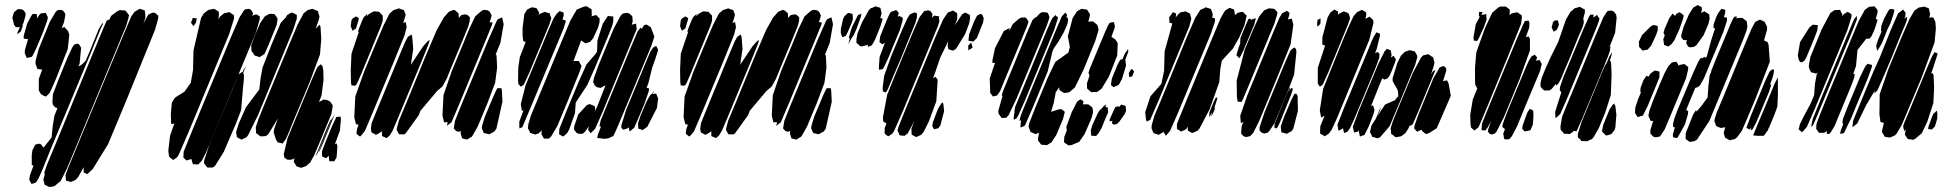

<svg xmlns="http://www.w3.org/2000/svg" viewBox="-20 -551 7759 762"><path d="M595 -432 482 -154 409 21 348 120 332 135 326 140 318 136 312 134V126V114L313 111L290 152L280 163L269 168L261 171L250 168L242 166L241 155L240 144L249 119L299 -2L432 -322L476 -427L501 -486L514 -504L524 -510L534 -516L541 -514L554 -510L556 -501L557 -480L549 -458L564 -485L570 -494L586 -501L595 -500L608 -489V-478ZM51 -426 59 -443H48H43L36 -452L29 -481L32 -491L35 -502L51 -515L66 -514L75 -509L82 -497L81 -488L73 -459L70 -455V-447L63 -427L55 -420L48 -415ZM249 -357 203 -240 184 -197 177 -182 163 -168 155 -170 142 -178 134 -192V-238L148 -276L146 -275L129 -277L127 -282L121 -297V-308L133 -355L177 -463L201 -504L209 -511L223 -512L231 -508L239 -497V-489L234 -463L225 -439L235 -444L250 -428L255 -413ZM481 -449 274 50 246 117 221 167 196 188 186 190 175 191 167 187 157 182 155 173 152 162 157 144 159 138 157 141 156 134 159 124 166 104 217 -19 347 -335 392 -443 404 -470 414 -473 421 -488 446 -507 456 -511 467 -510 478 -509 485 -500 492 -491 490 -480ZM150 -421 122 -355 111 -333 107 -326 92 -322 86 -321 84 -326 78 -341 79 -353 92 -398 90 -396H85L74 -398V-409L88 -458L103 -486L109 -495L114 -496L126 -495L127 -483L126 -477L136 -492L142 -498L156 -499L162 -500L164 -495L170 -482L167 -468ZM106 64 109 44 116 31 120 23 135 19 143 22 152 34V36L185 -6L189 -49L196 -92L208 -122L199 -125L190 -135L188 -146L190 -177L211 -232L246 -318L266 -361L273 -373L286 -378L294 -375L302 -361L296 -299L291 -287L305 -295L320 -310L336 -347L372 -436L383 -454L387 -461L388 -455L378 -433L341 -342L180 44L151 116L134 155L123 173L113 177L105 179L101 172L96 162L99 144L112 109L113 107L106 103V94Z M1255 -397 1250 -335 1209 -225 1145 -72 1126 -25 1114 2 1101 19 1096 17 1082 14 1075 2 1066 -26 1068 -39 1083 -81 1044 -17 1035 -11 1021 -10H1013L1007 -15L996 -23V-29L995 -46L1006 -79L1032 -143L1131 -382L1161 -453L1185 -498L1201 -511L1212 -514L1221 -516L1237 -509L1242 -507L1243 -501L1248 -485L1245 -472L1233 -437L1248 -453L1252 -445ZM890 -417 731 -33 692 57 684 72 675 79 667 84 661 79 652 72 650 64 648 46 655 -13 672 -61 668 -60 660 -58 659 -67 658 -98 662 -143 668 -153 674 -163 683 -169 712 -187 737 -222 746 -272 748 -351 778 -480 789 -498 801 -507 808 -512 825 -515 830 -516 840 -510 848 -505 849 -496 847 -474 853 -485 869 -498 882 -501 890 -503 899 -497 908 -491 909 -478ZM996 -423 824 -8 797 56 781 87 766 102 755 101H746L743 93L740 81V80L729 83L721 86L714 80L708 75V69L709 51L754 -60L893 -395L931 -483L947 -508L953 -514L968 -516L976 -512L984 -500L982 -488L989 -492L998 -494L1011 -486V-475ZM1143 -431 1004 -94 965 -15 958 -6 945 0 938 3 930 -1 920 -7 919 -13 917 -27 928 -62 956 -125 1009 -196 1014 -239 1022 -283 1058 -375 1094 -460 1115 -483 1118 -489 1122 -494V-491L1129 -498L1140 -501L1148 -497L1158 -492V-477ZM1078 -452 1046 -373 1034 -346 1029 -336 1010 -324 1005 -326 990 -331 986 -338 978 -349 977 -371 990 -407 1013 -460 1031 -486 1049 -496H1060L1069 -495L1076 -486L1081 -479V-471ZM758 -462 748 -447 743 -454 738 -461 743 -474 745 -480 761 -478ZM1295 -98 1244 25 1226 67 1211 94 1195 108 1184 112 1176 115 1165 112 1157 109 1151 99 1146 92 1148 78V75L1145 80L1134 83H1121L1109 75L1106 62L1121 -2L1215 -229L1231 -266L1240 -285L1253 -296L1260 -288L1263 -273L1264 -233L1256 -172L1246 -146L1259 -153L1264 -156L1278 -154L1290 -148L1300 -134V-126ZM944 -198 937 -114 917 -62 868 52 833 108 824 114H812H803L798 108L790 97V87L810 26L905 -202L927 -256L942 -266L943 -265L946 -273L956 -288L951 -276L945 -261L948 -254V-238ZM1301 -79 1260 22 1249 47 1244 53 1249 40 1262 8 1297 -78 1309 -98ZM1316 73 1307 89H1292H1287L1286 83L1285 68V67L1274 77L1266 73L1258 70V64V49L1271 15L1298 -51L1311 -78L1315 -87L1332 -88L1333 -77L1329 -33L1309 22L1316 18L1319 29ZM1279 -36 1261 8 1239 60 1232 69 1235 62 1246 35 1277 -42 1291 -73 1296 -80 1294 -72Z M1586 -412 1538 -294 1459 -104 1428 -31 1415 -15 1409 -9 1402 -14 1395 -20V-25L1397 -39L1403 -56L1399 -57L1393 -58L1391 -65L1386 -86L1390 -168L1425 -266L1475 -386L1503 -452L1526 -497L1542 -511L1555 -515L1563 -518L1573 -514L1583 -511L1586 -503L1590 -493L1588 -485L1582 -465L1580 -459L1590 -464L1592 -454L1594 -443ZM1917 -414 1801 -134 1772 -66 1753 -51 1755 -57 1757 -67V-66H1749L1743 -65L1741 -71L1736 -92L1740 -173L1773 -269L1814 -367L1843 -438L1866 -486L1890 -507L1900 -512L1916 -510L1924 -504L1931 -490L1928 -477L1922 -461L1923 -463H1928L1935 -461L1932 -451ZM1820 -401 1768 -276 1753 -239 1736 -208 1715 -190 1666 -132 1651 -114 1650 -115 1642 -94 1591 -23 1585 -18H1573H1564L1561 -23L1554 -36L1556 -46L1563 -72L1595 -148L1669 -328L1713 -431L1741 -481L1761 -504L1780 -512L1786 -510L1800 -498L1801 -479L1805 -485L1811 -491L1825 -494L1835 -492L1845 -482L1844 -466L1838 -445ZM1491 -445 1413 -256 1399 -224 1393 -213 1387 -211 1375 -212 1373 -223 1372 -274 1375 -338 1404 -424 1401 -425 1404 -436 1418 -471 1424 -483 1438 -496 1437 -490 1436 -486 1444 -495 1456 -502 1464 -506 1475 -505 1485 -504 1491 -497 1499 -489V-480V-468ZM1379 -429 1372 -447 1373 -456 1375 -471 1380 -478 1393 -486 1404 -479 1403 -472 1393 -438ZM1953 -283 1945 -222 1914 -140 1876 -49 1858 -17 1852 -8 1843 -3 1834 3 1825 1 1814 -2 1810 -15 1808 -23 1809 -31 1800 -28 1790 -31 1781 -41 1782 -49 1786 -72 1812 -137 1917 -390 1950 -465 1955 -474 1965 -479 1973 -482 1974 -477 1979 -455 1966 -381 1947 -334 1950 -333 1951 -323ZM1620 -357 1611 -296 1610 -293 1660 -368 1678 -388 1685 -392 1684 -387 1680 -374 1657 -317 1558 -79 1538 -32 1527 -14 1515 -3 1510 -5 1496 -11V-19V-30L1479 -19L1472 -16L1454 -26L1452 -41L1455 -62L1473 -107L1572 -347L1589 -387L1599 -405L1613 -414L1616 -405ZM1974 -147 1950 -40 1942 -29 1929 -22 1922 -18 1906 -22 1900 -23 1898 -28 1892 -43 1894 -54 1904 -87 1941 -175 1950 -194 1954 -201H1962H1970L1972 -190Z M2281 -268 2234 -152 2192 -51 2167 -9 2159 -1H2150H2139L2133 -11L2129 -18L2130 -32L2131 -34L2118 -22L2105 -17L2089 -22L2084 -24L2081 -31L2075 -42L2077 -59L2087 -92L2108 -143L2215 -401L2244 -470L2269 -513L2298 -525L2309 -526L2318 -520L2328 -514V-503L2329 -492L2327 -486L2336 -489L2347 -491L2354 -483L2360 -477L2359 -461L2353 -440L2334 -399L2322 -385L2311 -381L2303 -379L2296 -384L2287 -390V-392L2258 -314L2256 -309H2269H2277L2284 -296L2288 -289ZM2161 -456 2080 -261 2059 -215 2047 -207 2037 -218 2036 -233 2037 -284 2043 -324 2066 -384 2064 -385 2056 -389V-394L2054 -408V-440L2061 -495L2072 -513L2082 -518L2090 -522L2104 -520L2110 -518L2113 -513L2120 -500L2117 -490L2122 -496L2133 -500L2141 -504L2151 -501L2162 -498L2164 -489L2168 -479ZM2216 -436 2088 -129 2058 -58 2053 -46 2047 -44 2042 -41 2041 -47V-68L2058 -114L2057 -113L2051 -111L2050 -117L2047 -138L2066 -213L2159 -437L2177 -478L2189 -496L2201 -507L2209 -504L2217 -501V-489L2212 -473L2213 -474L2218 -472L2226 -469L2224 -461ZM2494 -404 2372 -108 2342 -40 2324 -22 2319 -29 2314 -36 2317 -50 2301 -27 2292 -20H2277L2268 -24L2258 -37L2259 -50L2275 -97L2309 -134L2320 -138L2330 -134L2341 -129L2342 -116L2339 -106L2350 -128L2383 -212H2382L2373 -207L2363 -202L2349 -205L2341 -211L2334 -225L2337 -241L2355 -291L2415 -436L2442 -487L2451 -497L2467 -500L2477 -498L2489 -487L2490 -482L2491 -465L2487 -453L2500 -456L2505 -457V-451L2507 -436L2503 -426ZM2393 -407 2342 -284 2311 -214 2265 -144 2262 -102 2239 -37 2231 -23 2221 -14 2215 -9 2208 -13 2199 -18V-23L2200 -40L2212 -70L2235 -127L2279 -232L2308 -296L2343 -336L2349 -345L2350 -356L2351 -390L2372 -456L2388 -481L2393 -488L2396 -487V-489L2398 -487L2408 -486H2414V-480V-467L2410 -449ZM2563 -443 2577 -406 2566 -372 2546 -323 2432 -50 2419 -21 2414 -11 2407 -8 2395 -2 2378 0 2355 -3 2350 -4 2351 -9 2354 -20 2365 -48 2359 -50 2360 -55 2364 -73 2391 -139 2487 -371 2511 -427 2523 -442 2527 -436 2535 -450 2545 -454ZM2538 -140 2511 -76 2497 -44 2479 -29 2478 -34 2475 -46 2471 -42 2454 -36 2446 -43V-54L2465 -115L2548 -315L2561 -346L2572 -362L2584 -369L2592 -354L2590 -346L2581 -318L2568 -281L2553 -220L2546 -203L2556 -200L2555 -190ZM2587 -122 2549 -48 2531 -35 2518 -39 2513 -41V-47L2512 -61L2522 -92L2546 -148L2559 -171L2564 -177L2568 -178L2576 -191L2574 -185L2571 -178H2573L2584 -180L2588 -170L2592 -160Z M2893 -412 2845 -294 2766 -104 2735 -31 2722 -15 2716 -9 2709 -14 2702 -20V-25L2704 -39L2710 -56L2706 -57L2700 -58L2698 -65L2693 -86L2697 -168L2732 -266L2782 -386L2810 -452L2833 -497L2849 -511L2862 -515L2870 -518L2880 -514L2890 -511L2893 -503L2897 -493L2895 -485L2889 -465L2887 -459L2897 -464L2899 -454L2901 -443ZM3224 -414 3108 -134 3079 -66 3060 -51 3062 -57 3064 -67V-66H3056L3050 -65L3048 -71L3043 -92L3047 -173L3080 -269L3121 -367L3150 -438L3173 -486L3197 -507L3207 -512L3223 -510L3231 -504L3238 -490L3235 -477L3229 -461L3230 -463H3235L3242 -461L3239 -451ZM3127 -401 3075 -276 3060 -239 3043 -208 3022 -190 2973 -132 2958 -114 2957 -115 2949 -94 2898 -23 2892 -18H2880H2871L2868 -23L2861 -36L2863 -46L2870 -72L2902 -148L2976 -328L3020 -431L3048 -481L3068 -504L3087 -512L3093 -510L3107 -498L3108 -479L3112 -485L3118 -491L3132 -494L3142 -492L3152 -482L3151 -466L3145 -445ZM2798 -445 2720 -256 2706 -224 2700 -213 2694 -211 2682 -212 2680 -223 2679 -274 2682 -338 2711 -424 2708 -425 2711 -436 2725 -471 2731 -483 2745 -496 2744 -490 2743 -486 2751 -495 2763 -502 2771 -506 2782 -505 2792 -504 2798 -497 2806 -489V-480V-468ZM2686 -429 2679 -447 2680 -456 2682 -471 2687 -478 2700 -486 2711 -479 2710 -472 2700 -438ZM3260 -283 3252 -222 3221 -140 3183 -49 3165 -17 3159 -8 3150 -3 3141 3 3132 1 3121 -2 3117 -15 3115 -23 3116 -31 3107 -28 3097 -31 3088 -41 3089 -49 3093 -72 3119 -137 3224 -390 3257 -465 3262 -474 3272 -479 3280 -482 3281 -477 3286 -455 3273 -381 3254 -334 3257 -333 3258 -323ZM2927 -357 2918 -296 2917 -293 2967 -368 2985 -388 2992 -392 2991 -387 2987 -374 2964 -317 2865 -79 2845 -32 2834 -14 2822 -3 2817 -5 2803 -11V-19V-30L2786 -19L2779 -16L2761 -26L2759 -41L2762 -62L2780 -107L2879 -347L2896 -387L2906 -405L2920 -414L2923 -405ZM3281 -147 3257 -40 3249 -29 3236 -22 3229 -18 3213 -22 3207 -23 3205 -28 3199 -43 3201 -54 3211 -87 3248 -175 3257 -194 3261 -201H3269H3277L3279 -190Z M3474 -446 3453 -394 3444 -378 3440 -371 3425 -365 3424 -370 3423 -375 3420 -372 3401 -367H3395L3385 -376L3379 -381V-396L3383 -418L3401 -462L3427 -509L3434 -517L3444 -521L3454 -526L3467 -522L3474 -520L3477 -507L3479 -499L3475 -483L3473 -479H3475L3483 -477L3481 -469ZM3551 -431 3523 -364 3506 -322 3490 -288 3484 -277 3469 -274 3468 -285 3471 -325 3492 -381 3482 -375 3470 -384 3471 -389 3473 -406 3483 -431 3500 -473 3510 -495 3516 -504 3537 -511 3547 -500 3545 -492 3543 -484 3549 -488 3563 -480 3562 -469ZM3703 -449 3564 -112 3529 -32 3522 -21 3512 -14 3505 -10 3499 -14 3491 -21V-27V-42L3498 -61L3495 -63L3486 -68L3485 -74L3484 -85L3501 -175L3535 -259L3601 -418L3629 -482L3643 -501L3648 -507L3664 -510L3673 -507L3681 -495L3679 -484L3678 -479L3681 -483L3687 -489L3696 -488L3707 -486V-478L3708 -465ZM3696 -149 3666 -68 3646 -28 3636 -16 3623 -10 3616 -7 3603 -14 3598 -17V-22L3597 -40L3603 -55L3609 -70L3582 -21L3570 -12L3559 -13L3550 -14L3547 -22L3542 -33L3546 -48L3560 -83L3582 -137L3690 -398L3723 -474L3738 -496L3743 -502L3757 -507L3763 -509L3772 -503L3779 -498V-492V-477L3776 -467L3769 -450L3799 -495L3811 -501L3821 -496L3829 -492L3830 -478L3826 -457L3810 -415L3774 -357L3763 -350L3752 -353L3744 -356L3741 -369L3743 -387L3739 -379L3711 -321L3690 -259L3683 -241L3693 -246L3701 -235V-227ZM3595 -416 3556 -320 3531 -262 3504 -198 3496 -184 3484 -188 3483 -202 3489 -250 3516 -326 3561 -434 3581 -478 3591 -494 3610 -502 3620 -497 3619 -492V-481L3613 -460ZM3345 -425 3337 -409 3330 -406 3323 -403 3321 -408 3317 -420V-436L3326 -476L3331 -486L3346 -500L3355 -498L3363 -496L3364 -491L3365 -475L3361 -462ZM3380 -438 3368 -411 3361 -401 3360 -400 3351 -383 3347 -376 3348 -381 3353 -399H3349L3350 -407L3361 -443L3385 -491L3399 -497L3397 -486ZM3857 -400 3843 -386 3832 -388 3824 -389V-395L3826 -414L3846 -466L3854 -482L3858 -489L3871 -496L3878 -493L3884 -479L3882 -463ZM3823 -351V-364L3822 -369L3828 -376L3835 -382L3837 -373L3840 -362ZM3687 -38 3680 -50 3682 -65 3703 -120 3715 -139 3721 -145 3724 -138 3727 -110 3712 -53 3704 -42Z M4199 -79 4172 -15 4153 14 4135 25 4121 24 4112 23 4104 12 4099 6 4100 -5 4104 -24 4095 -21 4089 -19 4078 -24 4070 -27 4065 -41 4062 -49 4066 -65 4087 -119 4137 -240 4168 -305 4207 -333 4220 -342 4223 -353 4226 -364 4224 -375 4218 -407 4237 -479 4254 -506 4272 -516 4286 -514 4294 -513 4301 -502 4306 -495 4304 -482 4299 -465 4312 -466H4318L4329 -457L4335 -452L4338 -442L4340 -432L4327 -389L4281 -276L4246 -204L4224 -185L4213 -183L4203 -182L4185 -193L4184 -199V-205L4170 -185L4162 -142L4151 -106V-107L4182 -117L4192 -118L4199 -113L4206 -107L4204 -99ZM4135 -451 4014 -159 3983 -94 3974 -84 3963 -83H3955L3950 -90L3943 -100L3942 -111L3959 -171L3955 -172L3957 -177L3961 -190L3983 -244L4058 -426L4078 -472L4090 -483L4091 -481L4107 -498L4116 -503L4128 -502L4137 -501L4141 -494L4145 -484L4143 -475ZM4202 -423 4182 -388 4161 -357 4156 -344 4148 -309 4138 -267 4080 -127 4050 -58 4046 -51 4036 -47 4030 -45V-51L4032 -70L4033 -74L4031 -73L4026 -71L4027 -76L4032 -95L4063 -171L4168 -425L4194 -486L4208 -501L4215 -492L4212 -482H4217L4219 -470L4215 -452ZM4164 -433 4049 -155 4021 -92 4015 -82 4008 -78 4003 -76V-81L4005 -100L4008 -106L4005 -104L4006 -110L4009 -127L4038 -196L4133 -427L4149 -464L4157 -480L4171 -493L4170 -488L4179 -483L4178 -477ZM3929 -360 3964 -428 3981 -437 3987 -439 3986 -433 3985 -427 3999 -455 4023 -476 4032 -481 4048 -482 4055 -477 4062 -465 4056 -447 3965 -228 3949 -189 3937 -172 3921 -168 3910 -182 3908 -239 3926 -293 3929 -301 3918 -302 3919 -313ZM4414 -331 4381 -247 4352 -199 4334 -186H4320L4311 -185L4303 -192L4295 -199L4294 -205V-221L4304 -251L4303 -254L4300 -262L4304 -275L4319 -312L4367 -427L4377 -449L4383 -459L4390 -462L4401 -463L4403 -454L4405 -446L4402 -435L4392 -408L4391 -405L4392 -404L4407 -394L4416 -380ZM4449 -291 4433 -238 4420 -214 4399 -205 4389 -214 4390 -222 4393 -240 4416 -296 4426 -314 4435 -316 4444 -338 4457 -356 4458 -346 4446 -314ZM4461 -246 4460 -261 4467 -273 4472 -278 4481 -267 4479 -262 4473 -247ZM4312 -82 4284 -18 4263 12 4232 25 4220 26 4212 20 4203 14V8L4204 -8L4214 -34L4212 -48L4233 -105L4255 -148L4268 -157L4280 -149L4278 -137H4291H4299L4308 -130L4315 -125L4317 -116L4318 -105ZM4369 -85 4352 -43 4341 -24 4330 -11 4322 -12H4311L4310 -23L4309 -34L4315 -54L4336 -100L4343 -112L4356 -124L4358 -128L4371 -137L4367 -126L4376 -125L4377 -116L4378 -105ZM4384 -77 4406 -126 4420 -130 4419 -124 4421 -126 4430 -136 4447 -131 4448 -125 4449 -111 4444 -99 4423 -69 4413 -59 4401 -56 4393 -62 4394 -68 4395 -72 4384 -69Z M4786 -418 4656 -105 4624 -32 4607 -12 4603 -19 4598 -28 4599 -29 4596 -26 4578 -16 4567 -20 4559 -22 4555 -30 4550 -42 4551 -55 4562 -93 4583 -142 4690 -403 4724 -481 4744 -512 4760 -519 4765 -522 4781 -517 4786 -515 4788 -510 4793 -495 4792 -484 4790 -480H4797L4802 -478V-466ZM4919 -451 4899 -404 4873 -358 4829 -310 4823 -276 4819 -225 4781 -118 4740 -40 4732 -32 4719 -26 4711 -23 4704 -27 4694 -33V-39V-48L4687 -38L4675 -32L4668 -29L4661 -33L4651 -39V-44V-59L4663 -89L4687 -148L4792 -402L4824 -478L4837 -501L4843 -510L4855 -517L4860 -520L4870 -516L4878 -513L4879 -505L4881 -493L4880 -490L4892 -500L4905 -503L4913 -504L4921 -495L4928 -489L4926 -481ZM5038 -458 4936 -212 4915 -162 4907 -146 4892 -148 4891 -153 4889 -167 4888 -231 4920 -354 4954 -435 4977 -485 4997 -510 5016 -518 5027 -517 5037 -516 5045 -508 5050 -502 5048 -491ZM5102 -375 5053 -254 4978 -72 4954 -24 4942 -11 4926 -7 4916 -10 4906 -20V-28L4908 -51L4915 -68L4905 -62L4904 -70L4902 -91L4930 -172L5037 -432L5058 -481L5069 -499L5088 -508L5098 -499L5095 -485L5091 -474L5101 -476L5107 -477L5108 -471L5113 -454ZM4700 -446 4579 -154 4549 -85 4545 -75 4531 -69 4528 -77 4525 -106 4546 -169 4589 -218 4600 -270 4602 -347 4633 -459 4632 -458 4621 -461V-469L4620 -482L4635 -503L4648 -497L4647 -489L4646 -482L4658 -496L4665 -502L4677 -504L4685 -506L4693 -502L4703 -497L4705 -488L4708 -477L4706 -469ZM4958 -454 4915 -351 4903 -327 4899 -320 4893 -326 4887 -331 4889 -339 4896 -363 4902 -378V-383L4903 -400L4926 -456L4935 -476H4945L4943 -472L4964 -479L4963 -474ZM5084 -172 5080 -163 5072 -143 5048 -86 5044 -77V-76L5037 -60L5019 -33L5012 -25L4998 -21L4988 -24L4979 -33V-46L4999 -106L5076 -293L5093 -332L5102 -351L5116 -363L5124 -356L5125 -343L5116 -255L5094 -197L5096 -202L5093 -194ZM5104 -175 5060 -66 5051 -47 5046 -41 5037 -45 5039 -53 5042 -60 5036 -51 5038 -58 5047 -80 5084 -171 5096 -198 5100 -205V-198L5094 -184L5100 -195L5105 -202L5111 -199L5110 -194ZM5131 -111 5113 -41 5107 -31 5092 -23 5087 -20 5073 -24 5065 -26V-32L5063 -49L5075 -84L5104 -152L5116 -177L5124 -180L5130 -170ZM4799 -121 4798 -119 4803 -125 4801 -117 4792 -97 4787 -90 4788 -96 4791 -107 4783 -92 4778 -86 4779 -91 4780 -105 4797 -147 4805 -163 4812 -164 4810 -156Z M5329 -452 5250 -260 5229 -214 5218 -207 5210 -219V-282L5239 -370L5228 -374V-382V-402L5249 -482L5260 -501L5269 -508L5276 -513L5283 -509L5291 -505L5290 -500V-492L5293 -496L5313 -506L5324 -502L5332 -498L5335 -490L5338 -479L5336 -472ZM5414 -392 5287 -84 5265 -36 5254 -21 5238 -10 5228 -16 5220 -20 5219 -28 5220 -50 5237 -92 5229 -87 5223 -85 5222 -91 5218 -113 5231 -198 5306 -383 5333 -447 5352 -487 5366 -503 5377 -508 5385 -512 5395 -506 5402 -502V-489L5399 -476L5408 -481L5415 -485L5422 -479L5430 -471L5431 -460ZM5207 -455 5209 -472 5221 -478V-470L5220 -456L5209 -445ZM5439 -281 5354 -77 5337 -41 5327 -28 5315 -23 5313 -28 5310 -43 5309 -41 5298 -35 5293 -32 5291 -38 5288 -56 5315 -125 5409 -351 5424 -388 5433 -407 5443 -423 5449 -420 5457 -417 5456 -406 5443 -354 5437 -340 5449 -345 5455 -336 5454 -322ZM5413 -51 5400 -25 5395 -15 5387 -13 5377 -9 5376 -15 5373 -29 5374 -34 5369 -29 5355 -25 5353 -30 5349 -47 5372 -110 5450 -297 5475 -347 5484 -357 5492 -354 5499 -352 5501 -343 5503 -332 5500 -323 5504 -325 5511 -330 5515 -323 5520 -316 5517 -304 5501 -264 5493 -247 5485 -239 5474 -235 5466 -240V-241L5452 -207L5421 -129L5422 -130L5429 -133L5431 -128L5435 -114L5431 -98ZM5597 -295 5540 -157 5495 -50 5457 -6 5446 -2 5438 -5 5426 -8 5423 -16 5417 -27 5419 -35 5423 -53 5440 -79 5454 -113 5461 -126 5457 -113 5445 -88 5477 -136 5506 -149 5516 -153 5523 -162 5529 -169V-180L5528 -191L5523 -201L5512 -220L5507 -230V-241L5526 -302L5540 -330L5555 -345L5566 -349L5574 -352L5595 -347L5600 -338L5605 -329L5604 -321ZM5663 -239 5609 -109 5587 -58 5575 -50 5577 -58 5569 -40 5557 -22 5546 -14 5540 -10 5524 -7 5519 -6 5508 -15 5501 -20V-26L5499 -42L5508 -70L5527 -117L5587 -261L5620 -323L5628 -331L5644 -335L5649 -336L5660 -328L5667 -324L5669 -319L5673 -303L5671 -292L5659 -254L5658 -253L5667 -268L5677 -274L5674 -266ZM5738 -171 5682 -42 5650 -22 5639 -19 5630 -26 5623 -32 5624 -38 5623 -36 5612 -32 5604 -28 5597 -36 5592 -42 5595 -56 5610 -98 5669 -241 5694 -284 5710 -289 5719 -281 5720 -271 5707 -229 5712 -230 5723 -232 5729 -220Z M6017 -457 5967 -333 5884 -131 5852 -55 5847 -45 5838 -38 5832 -33 5826 -38 5818 -45 5816 -61 5815 -95 5825 -156 5843 -200 5840 -205 5835 -215 5834 -231V-284L5839 -343L5873 -438L5902 -500L5926 -521L5935 -525H5947H5956L5963 -520L5972 -513V-507L5971 -491L5980 -498L5994 -501L6002 -502L6011 -496L6019 -490L6020 -481ZM6242 -400 6210 -321 6189 -272 6176 -240 6166 -221 6156 -211 6155 -218 6138 -198 6129 -192H6118H6108L6100 -200L6094 -207V-222L6099 -243L6115 -282L6135 -326L6164 -384L6195 -474L6213 -504L6229 -518L6240 -521L6250 -524L6260 -518L6270 -513V-501L6264 -479V-476L6266 -462L6261 -444ZM6344 -283 6261 -84 6237 -30 6226 -32 6224 -29 6210 -19 6196 -20H6188L6182 -27L6174 -36L6173 -50L6180 -89L6198 -133L6313 -411L6343 -482L6356 -502L6361 -508L6376 -509L6385 -505L6394 -493L6396 -480L6390 -421L6368 -365L6372 -366L6371 -361L6369 -348L6362 -328ZM5869 -443 5849 -399 5842 -388 5837 -389 5829 -390 5828 -404 5837 -455 5852 -483 5853 -484 5849 -488 5850 -499V-504L5864 -503L5862 -498L5859 -492L5867 -493L5879 -495V-484L5880 -473ZM6317 -444 6201 -164 6172 -98 6154 -82 6153 -87 6152 -107 6176 -183V-185L6170 -194L6172 -208L6184 -243L6264 -435L6287 -486L6292 -493H6304V-482L6302 -477L6304 -481L6318 -492L6323 -484L6328 -477L6326 -469ZM6163 -470 6167 -453 6162 -440 6159 -433 6146 -425 6144 -430 6138 -442 6142 -457 6143 -463 6151 -470ZM6052 -351 6011 -237 5949 -87 5919 -28 5914 -22 5901 -17 5892 -20 5885 -29 5887 -40 5900 -77 5896 -67 5884 -45 5875 -33 5866 -34H5860V-40L5862 -62L5893 -138L6001 -399L6028 -460L6032 -468L6047 -469L6050 -459L6049 -441L6036 -404L6048 -406L6052 -395ZM6376 -256 6373 -174 6351 -105 6325 -42 6305 -7 6298 1 6288 5 6279 10 6268 9H6257L6251 2L6242 -6V-19L6256 -65L6336 -259L6350 -291L6356 -300L6367 -326L6377 -343V-337L6373 -322L6368 -309L6371 -311L6374 -301ZM6092 -269 6035 -133 6001 -50 5980 -10 5970 1 5965 2H5951L5949 -3L5946 -21L5953 -39L5949 -41L5942 -48L5944 -59L5961 -105L6033 -277L6048 -311L6058 -327L6071 -334L6080 -324L6079 -319L6076 -310L6082 -311L6090 -313L6094 -306L6099 -297L6097 -290ZM6395 -96 6391 -46 6388 -35 6375 -19 6362 -15 6354 -13 6344 -23 6338 -29 6339 -37 6343 -56 6368 -117 6380 -135 6386 -140 6391 -130ZM6065 -75 6063 -55 6057 -42 6054 -34 6031 -29 6021 -40 6023 -53 6041 -103 6051 -119 6058 -116 6065 -112V-107L6066 -96Z M6741 -411 6713 -372 6703 -365 6688 -363 6680 -366 6672 -380 6674 -388 6675 -393 6669 -391 6660 -393 6652 -404 6653 -414 6662 -445 6683 -494 6700 -521 6718 -531 6727 -526 6734 -522V-510L6731 -500L6734 -501L6744 -506L6754 -500L6763 -494L6764 -489L6765 -477L6761 -458ZM6667 -57 6641 -10 6636 -3 6620 -6 6619 -17 6627 -45 6620 -48V-60L6625 -80L6638 -115L6699 -260L6720 -306L6728 -319L6736 -321L6748 -326V-320L6754 -327L6771 -390L6783 -428L6787 -436L6780 -442L6781 -454L6792 -485L6799 -499L6812 -516L6820 -514L6827 -512V-501L6822 -483L6834 -481V-469L6819 -423L6742 -239L6726 -211L6717 -205L6708 -202L6672 -115L6673 -114L6680 -110L6679 -98ZM6645 -435 6625 -391 6614 -376 6601 -366 6589 -371 6584 -373 6583 -384 6581 -395 6585 -405 6587 -411 6582 -420 6586 -435 6605 -479 6618 -497 6628 -488 6633 -496 6646 -503 6655 -496 6662 -490 6660 -477ZM6897 -391 6764 -71 6715 3 6706 9 6694 11 6685 12 6679 7 6670 1V-7V-20L6674 -33L6680 -46L6682 -52L6700 -97L6711 -114L6713 -109V-108L6732 -130L6757 -164L6760 -208L6765 -251L6772 -268L6771 -269L6776 -281L6788 -311L6847 -453L6858 -477L6864 -485L6873 -486L6871 -477L6874 -479L6886 -480H6895L6904 -473L6912 -467L6914 -455L6915 -444L6912 -431ZM7004 -306 6947 -159 6913 -78 6893 -32 6874 -6 6865 1 6851 4 6845 6 6835 0 6827 -4 6825 -9 6821 -23 6823 -31 6827 -46 6815 -44 6810 -43 6799 -47 6791 -51 6789 -57 6784 -70 6785 -78 6793 -104 6820 -168 6906 -377 6931 -436 6942 -457 6946 -464 6960 -471 6965 -473 6972 -470 6984 -464 6986 -459 6993 -445V-433L6981 -391L6984 -389L6995 -384L6999 -374ZM6497 -412 6530 -445 6541 -452 6546 -451 6559 -448V-442V-431L6553 -413L6533 -370L6519 -354L6507 -352L6499 -350L6491 -359L6485 -365V-374L6484 -385ZM6671 -239 6619 -114 6587 -38 6572 -15 6567 -9 6550 -6 6541 -9 6530 -21V-35L6541 -71H6539H6531L6528 -78L6522 -91L6526 -112L6540 -150L6566 -214L6586 -260L6601 -288L6615 -303L6625 -305L6633 -306L6639 -297L6642 -290L6645 -293L6660 -296L6665 -297L6674 -290L6680 -285V-276ZM7001 -187 6950 -65 6935 -37 6927 -34 6930 -42 6931 -45 6923 -37 6911 -44 6915 -55 6930 -95 6987 -233 7003 -267 7014 -276 7021 -274 7020 -268 7019 -258 7013 -237 7004 -214 7010 -218 7008 -210ZM6559 -227 6520 -132 6505 -102 6500 -92 6491 -90 6480 -86 6475 -93 6469 -102 6470 -124 6481 -157 6492 -183 6490 -189 6491 -202 6502 -232 6514 -250 6522 -247H6523L6530 -259L6547 -271L6558 -269L6566 -267V-258V-245ZM7036 -244V-172L7034 -128L7023 -98L7002 -47L6999 -42L6998 -38L6995 -31H6993L6987 -21L6980 -12H6975H6956L6943 -13L6938 -14L6942 -24L6953 -51L7000 -163L7023 -219Z M7319 -191 7261 -51 7246 -26 7239 -19 7229 -20 7230 -25 7231 -31 7220 -24H7208H7199L7194 -31L7188 -40L7189 -59L7201 -91L7226 -153L7328 -399L7357 -468L7381 -512L7398 -524L7410 -525L7419 -526L7427 -517L7432 -510L7431 -499L7424 -475H7431L7430 -466L7420 -435L7408 -408L7400 -398L7388 -397V-399L7352 -353L7346 -289L7335 -257L7341 -258L7339 -244L7333 -226ZM7658 -383 7606 -242 7528 -56 7508 -22 7501 -14 7481 -5 7467 -7 7459 -9 7457 -14 7449 -27 7450 -35 7456 -61 7457 -63 7443 -67 7442 -75 7439 -97 7440 -177 7475 -278 7528 -406 7559 -477 7578 -509 7595 -521 7607 -523 7616 -525 7627 -521 7635 -518 7636 -512 7640 -496 7638 -485 7636 -481 7647 -482H7652L7655 -477L7661 -464L7663 -438ZM7458 -402 7448 -378 7435 -356 7430 -349 7429 -355 7426 -368 7428 -376 7434 -394 7447 -425 7445 -432 7447 -450 7458 -478 7473 -506 7480 -515H7488L7498 -513L7497 -502L7483 -459L7470 -433ZM7527 -420 7488 -324 7461 -260 7432 -194 7419 -180 7420 -191 7421 -194 7419 -189 7386 -133 7351 -61 7332 -46V-51L7335 -73L7369 -156L7413 -262L7440 -322L7484 -432L7513 -498L7533 -513L7543 -500L7541 -485L7538 -477L7549 -485L7548 -472L7542 -455ZM7312 -432 7184 -123 7151 -47 7132 -26 7126 -31 7118 -38 7120 -44 7123 -57 7137 -86 7167 -142 7180 -174 7183 -218 7190 -255 7194 -264 7188 -259 7176 -262 7168 -264 7163 -273 7159 -283V-293L7165 -325L7209 -433L7244 -499L7261 -511H7272L7283 -512L7286 -504L7292 -494L7290 -486L7299 -496L7313 -504L7328 -495V-484ZM7330 -424 7226 -174 7185 -75 7184 -73 7174 -51 7173 -52 7167 -48 7169 -53 7170 -57H7169L7171 -63L7174 -78L7204 -152L7312 -412L7338 -474L7349 -488L7350 -475L7331 -427ZM7124 -384 7161 -442 7174 -453 7186 -452 7195 -451 7194 -446 7192 -429 7177 -390 7150 -326 7143 -312 7134 -305 7125 -304 7119 -313 7115 -331ZM7656 -203 7653 -142 7629 -68 7607 -22 7582 -1 7573 4 7562 2 7552 1 7545 -9 7540 -16 7542 -30 7544 -37 7537 -31 7536 -36 7533 -50 7538 -65 7556 -107 7630 -286 7649 -330 7658 -344 7670 -339 7668 -331 7651 -278 7644 -259 7651 -261 7654 -250ZM7391 -236 7349 -136 7327 -82 7318 -64 7314 -56 7303 -32 7298 -23 7292 -21 7283 -20 7285 -31 7295 -58 7292 -65 7294 -78 7310 -120 7362 -245 7383 -288 7392 -298 7410 -293 7408 -282ZM7647 -37 7632 -39 7634 -50 7646 -83 7652 -98 7667 -112 7669 -98 7668 -78 7659 -49Z"/></svg>

Font: Rubik Marker Hatch
Style: Regular
Weight: 400
Designer: Hubert and Fischer, NaN
Foundry: Hubert & Fischer, NaN
Version: Version 2.200